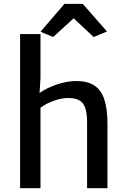

<svg xmlns="http://www.w3.org/2000/svg" viewBox="-20 -992 669 1012"><path d="M546.4 -339.4V0H439V-347.2Q439 -394.5 429.4 -422.9Q419.9 -451.2 396.2 -464.1Q372.6 -477.1 330.6 -475.1Q301.3 -474.1 263.2 -460.7Q225.1 -447.3 193.4 -424.3V0H85.9V-812.5H193.4V-580.6L188.5 -502Q224.6 -527.8 278.6 -546.4Q332.5 -564.9 382.8 -564.9Q440.9 -564.9 476.8 -541.7Q512.7 -518.6 529.5 -469Q546.4 -419.4 546.4 -339.4ZM319.8 -971.7H416L543.9 -826.2L473.6 -796.9L368.2 -895.5L260.3 -796.9L193.4 -824.7Z"/></svg>

Font: Merriweather Sans
Style: Regular
Weight: 400
Designer: Eben Sorkin
Foundry: Eben Sorkin
Version: Version 1.006; ttfautohint (v1.4.1) -l 6 -r 50 -G 0 -x 11 -H